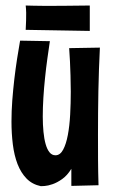

<svg xmlns="http://www.w3.org/2000/svg" viewBox="-20 -652 403 686"><path d="M336.9 -481.9Q333 -403.3 331.5 -326.4Q330.1 -249.5 330.1 -171.9Q330.1 -126 330.3 -81.1Q330.6 -36.1 332 9.8L234.9 12.2V-48.8Q220.2 -24.9 202.1 -12.2Q184.1 0.5 167.7 6.1Q151.4 11.7 139.6 12.5Q127.9 13.2 126 13.2Q95.2 6.8 75 -13.9Q54.7 -34.7 42.7 -65.7Q30.8 -96.7 25.9 -135.7Q21 -174.8 21 -217.8Q21 -254.9 23.9 -293.5Q26.9 -332 31.2 -369.4Q35.6 -406.7 41 -441.7Q46.4 -476.6 51.8 -506.8L158.2 -504.9Q153.8 -476.1 149.2 -442.4Q144.5 -408.7 140.9 -373.5Q137.2 -338.4 135 -303Q132.8 -267.6 132.8 -235.8Q132.8 -206.5 135.3 -181.2Q137.7 -155.8 143.1 -137Q148.4 -118.2 157 -107.7Q165.5 -97.2 178.2 -97.2Q194.8 -97.2 205.6 -117.2Q216.3 -137.2 222.4 -169.7Q228.5 -202.1 230.7 -242.7Q232.9 -283.2 232.9 -324.2Q232.9 -355 231.9 -382.8Q231 -410.6 230 -432.6Q228.5 -458 227.1 -480ZM300.8 -632.3V-541.5L71.8 -545.4Q72.8 -562 73.2 -578.1Q73.7 -591.8 73.5 -606.4Q73.2 -621.1 71.8 -632.3Q83.5 -631.8 99.6 -631.6Q115.7 -631.3 134 -631.1Q152.3 -630.9 171.9 -631.1Q191.4 -631.3 210 -631.3Q253.4 -631.8 300.8 -632.3Z"/></svg>

Font: Mouse Memoirs
Style: Regular
Weight: 400
Version: Version 1.000